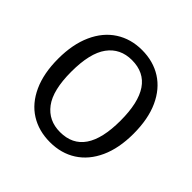

<svg xmlns="http://www.w3.org/2000/svg" viewBox="-179 -870 1050 1050"><g transform="rotate(45 346.0 -344.5)"><path d="M637 -344Q637 -232 600.5 -152Q564 -72 498.5 -30Q433 12 346 12Q259 12 193.5 -29Q128 -70 91.5 -150Q55 -230 55 -343Q55 -454 91.5 -535Q128 -616 194 -658.5Q260 -701 346 -701Q433 -701 498.5 -659.5Q564 -618 600.5 -538Q637 -458 637 -344ZM156 -343Q156 -200 206.5 -133Q257 -66 346 -66Q536 -66 536 -344Q536 -623 346 -623Q256 -623 206 -555Q156 -487 156 -343Z"/></g></svg>

Font: FiraGOUPP
Style: Medium
Weight: 400
Designer: bBox Type
Foundry: bBox Type GmbH
Version: Version 1.001